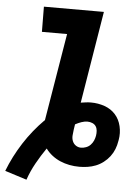

<svg xmlns="http://www.w3.org/2000/svg" viewBox="-95 -778 640 912"><g transform="rotate(5 225.5 -322.0)"><path d="M66 91 -38 58Q-11 -12 31 -77.5Q73 -143 129 -199L198 -615H78L77 -735H363L291 -296Q303 -298 315.5 -299.5Q328 -301 340 -301Q374 -301 405 -290Q436 -279 456.5 -256Q477 -233 484.5 -200.5Q492 -168 486 -135L485 -130Q482 -110 474.5 -91Q467 -72 454.5 -55.5Q442 -39 425 -26Q408 -13 389 -5.5Q370 2 350 5Q330 8 311 8Q286 8 263 3.5Q240 -1 219 -10Q198 -19 180 -33Q162 -47 149 -65Q124 -29 102 10.5Q80 50 66 91ZM311 -83Q322 -83 334.5 -87.5Q347 -92 356 -101.5Q365 -111 370 -122.5Q375 -134 377 -146Q379 -158 378 -170Q377 -182 371 -191Q365 -200 354 -204.5Q343 -209 332 -209H331Q317 -209 302.5 -204Q288 -199 273 -191L269 -165Q267 -151 266 -137Q265 -123 270 -110.5Q275 -98 286 -90.5Q297 -83 311 -83Z"/></g></svg>

Font: Iosevka Etoile Heavy
Style: Italic
Weight: 900
Italic angle: -9°
Designer: Belleve Invis
Foundry: Belleve Invis
Version: Version 22.1.2; ttfautohint (v1.8.4)